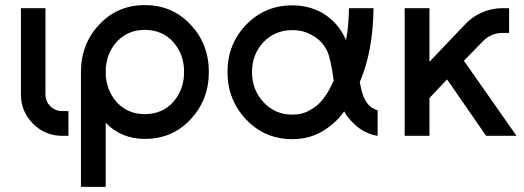

<svg xmlns="http://www.w3.org/2000/svg" viewBox="-20 -532 2052 752"><path d="M62 -500V-162Q62 -95 109 -48Q156 0 224 0H248V-97H224Q196 -97 177 -116Q158 -135 158 -162V-500Z M547 -415Q615 -415 658 -368Q701 -320 701 -250Q701 -181 658 -132Q615 -85 547 -85Q480 -85 437 -132Q394 -181 394 -250Q394 -320 437 -368Q480 -415 547 -415ZM547 -512Q440 -512 369 -436Q297 -360 297 -250V200H394V-51Q455 12 547 12Q655 12 726 -64Q798 -141 798 -250Q798 -360 726 -436Q655 -512 547 -512Z M1125 -511Q1017 -511 944 -435Q871 -359 871 -250Q871 -195 889.5 -148.5Q908 -102 944 -64Q1017 13 1125 13Q1187 13 1238 -15Q1264 -30 1286.5 -49.5Q1309 -69 1328 -96Q1335 -82 1344.5 -70.5Q1354 -59 1365 -49Q1383 -30 1406.5 -17.5Q1430 -5 1459 0V-100Q1447 -104 1436.5 -110.5Q1426 -117 1419 -127Q1411 -137 1405 -151Q1399 -165 1395 -183Q1394 -188 1392.5 -194.5Q1391 -201 1389 -210Q1416 -273 1429 -345.5Q1442 -418 1443 -500H1347Q1346 -465 1343.5 -433.5Q1341 -402 1335 -374Q1333 -381 1329.5 -387Q1326 -393 1323 -399Q1295 -450 1243 -481Q1190 -511 1125 -511ZM1125 -414Q1171 -414 1206 -392Q1243 -371 1262 -331Q1268 -318 1274.5 -289.5Q1281 -261 1287 -216Q1278 -196 1269.5 -181Q1261 -166 1254 -156Q1231 -121 1196 -102Q1180 -92 1162.5 -87.5Q1145 -83 1125 -83Q1057 -83 1012 -132Q967 -180 967 -250Q967 -319 1012 -367Q1057 -414 1125 -414Z M1565 -500V0H1662V-148L1731 -221L1884 0H2003L1797 -294L1872 -371Q1904 -403 1948 -403H1974V-500H1948Q1905 -500 1865 -482Q1847 -474 1831 -462.5Q1815 -451 1801 -436L1662 -290V-500Z"/></svg>

Font: Unageo
Style: Medium
Weight: 500
Designer: Richard Sepsi
Foundry: Richard Sepsi
Version: Version 2.000